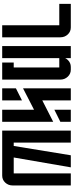

<svg xmlns="http://www.w3.org/2000/svg" viewBox="522 -1187 665 1749"><g transform="rotate(90 854.5 -312.5)"><path d="M210 0V-520H15.1V-625H230Q267.6 -625 293.5 -597.7Q319.8 -569.8 319.8 -529.8V0Z M705.1 0H549.8V-105H594.7V-520H509.8V0H399.9V-625H509.8V-574.2Q515.6 -586.9 526.4 -597.7Q552.2 -625 589.8 -625H614.7Q652.3 -625 678.2 -597.7Q705.1 -569.3 705.1 -529.8Z M1089.8 -625V-529.8L979.5 -475.1V-625ZM784.7 0V-125L894.5 -180.2V0ZM979.5 -290 784.7 -189.9V-625H894.5V-365.2L1089.8 -464.8V0H979.5Z M1169.4 0V-625H1279.3V-105H1309.6L1394.5 -625H1504.4L1414.6 -105H1559.6V-625H1669.4V-95.2Q1669.4 -55.2 1643.1 -27.3Q1617.2 0 1579.6 0Z"/></g></svg>

Font: Horta
Style: Regular
Weight: 600
Width: 3
Version: Version 0.11